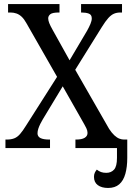

<svg xmlns="http://www.w3.org/2000/svg" viewBox="-20 -734 655 952"><path d="M516 198Q484 198 465 184Q446 170 446 143Q446 131 450 122.5Q454 114 460 107Q470 115 481 119Q492 123 507 123Q531 123 545.5 107Q560 91 560 49V-42H611V49Q611 94 601.5 128Q592 162 571 180Q550 198 516 198ZM7 0V-42H13Q35 -42 50.5 -48Q66 -54 79.5 -69.5Q93 -85 109 -111L263 -353L111 -619Q100 -639 88 -650.5Q76 -662 62 -667Q48 -672 32 -672H20V-714H275V-672H272Q240 -672 229.5 -663.5Q219 -655 219 -643Q219 -633 224 -620Q229 -607 242 -584L325 -435L412 -582Q422 -600 428.5 -615.5Q435 -631 435 -643Q435 -661 420.5 -666.5Q406 -672 385 -672H382V-714H585V-672H577Q559 -672 545 -666Q531 -660 517 -644.5Q503 -629 485 -600L353 -388L521 -95Q534 -75 547 -63Q560 -51 572 -46.5Q584 -42 595 -42H607V0H354V-42H358Q385 -42 399.5 -50.5Q414 -59 414 -75Q414 -86 408 -98.5Q402 -111 383 -144L291 -306L192 -142Q186 -132 180 -120Q174 -108 170 -96Q166 -84 166 -73Q166 -57 180.5 -49.5Q195 -42 225 -42H228V0Z"/></svg>

Font: Noto Serif SemiCondensed
Style: Regular
Weight: 400
Width: 4
Designer: Monotype Design Team
Foundry: Monotype Imaging Inc.
Version: Version 2.013